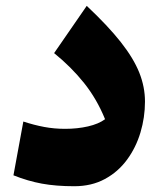

<svg xmlns="http://www.w3.org/2000/svg" viewBox="-20 -625 550 655"><path d="M474.6 -278.3Q474.6 -224.6 459.2 -173.1Q443.8 -121.6 413.3 -80.1Q382.8 -38.6 337.6 -14.2Q292.5 10.3 233.4 10.3Q170.9 10.3 123 1.5Q75.2 -7.3 25.9 -26.9L59.6 -210.4Q96.7 -198.2 130.9 -191.9Q165 -185.5 202.1 -185.5Q244.1 -185.5 280.3 -193.8Q316.4 -202.1 338.4 -218.3Q310.5 -287.1 266.8 -341.8Q223.1 -396.5 164.6 -443.8L275.9 -605Q348.6 -536.6 392.1 -481.4Q435.5 -426.3 455.1 -377.4Q474.6 -328.6 474.6 -278.3Z"/></svg>

Font: Pinar-DS2-FD ExtraBold
Style: Regular
Weight: 800
Designer: Amin Abedi
Version: Version 3.000